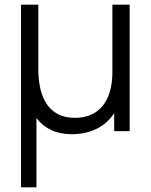

<svg xmlns="http://www.w3.org/2000/svg" viewBox="-20 -560 644 820"><path d="M69.7 240V-540H143.7V-264.3Q143.7 -219.8 152.2 -181.9Q160.7 -144 179.5 -115.8Q198.3 -87.7 228.1 -72.2Q257.8 -56.7 300.3 -56.7Q339.2 -56.7 369 -70Q398.8 -83.3 419 -108.6Q439.2 -133.8 449.6 -170.1Q460 -206.3 460 -252V-540H533.7V0H467.7V-76.7Q438 -31.3 390.8 -9Q343.5 13.3 286 13.3Q236.7 13.3 198.7 -4.6Q160.7 -22.5 135.7 -56V240Z"/></svg>

Font: Manrope ExtraLight
Style: Regular
Weight: 200
Designer: Mikhail Sharanda
Foundry: Mikhail Sharanda
Version: Version 4.505